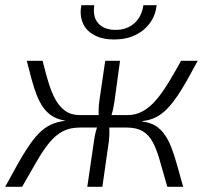

<svg xmlns="http://www.w3.org/2000/svg" viewBox="-24 -719 802 739"><path d="M140 -485Q151 -440 162.5 -402Q174 -364 189.5 -336Q205 -308 227.5 -292Q250 -276 284 -276L282 -228Q245 -228 217.5 -213.5Q190 -199 166 -170Q142 -141 117.5 -98Q93 -55 61 0H-4Q21 -46 42.5 -84.5Q64 -123 84 -153Q104 -183 124.5 -204.5Q145 -226 169.5 -238Q194 -250 226 -254V-255Q199 -259 178.5 -271.5Q158 -284 143.5 -304Q129 -324 118 -351.5Q107 -379 98 -412.5Q89 -446 79 -485ZM365 -276 358 -228H256L263 -276ZM438 -485 417 -332Q414 -311 409.5 -291.5Q405 -272 396 -250Q397 -232 397 -212.5Q397 -193 395 -175L370 0H312L338 -178Q340 -196 345.5 -215.5Q351 -235 358 -256Q355 -276 355.5 -295Q356 -314 359 -335L381 -485ZM493 -276 486 -228H390L397 -276ZM737 -485Q716 -446 697 -412Q678 -378 659 -350Q640 -322 620 -301Q600 -280 576.5 -268Q553 -256 524 -253V-251Q553 -248 573.5 -235.5Q594 -223 609 -202Q624 -181 635.5 -151.5Q647 -122 657.5 -84Q668 -46 681 0H620Q604 -55 592 -98Q580 -141 565 -170Q550 -199 526 -213.5Q502 -228 465 -228L467 -276Q500 -276 527.5 -292Q555 -308 578.5 -336Q602 -364 625 -402Q648 -440 673 -485ZM528 -699H579Q575 -661 553.5 -631Q532 -601 497 -584Q462 -567 415 -567Q370 -567 338.5 -584Q307 -601 294.5 -631Q282 -661 289 -699H339Q332 -654 354.5 -629Q377 -604 421 -604Q464 -604 492.5 -629Q521 -654 528 -699Z"/></svg>

Font: Exo 2 Light
Style: Italic
Weight: 300
Italic angle: -8°
Designer: Natanael Gama
Foundry: Natanael Gama
Version: Version 2.010